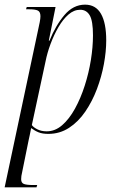

<svg xmlns="http://www.w3.org/2000/svg" viewBox="-42 -566 503 826"><path d="M121 -433Q126 -455 129 -471Q132 -487 132 -496Q132 -515 121 -520.5Q110 -526 84 -526H70L73 -536H197L168 -391H171Q197 -456 235 -501Q273 -546 324 -546Q370 -546 392.5 -506.5Q415 -467 415 -392Q415 -345 405 -290.5Q395 -236 375 -183Q355 -130 325 -86Q295 -42 255 -16Q215 10 166 10Q141 10 124.5 3.5Q108 -3 92 -15Q88 4 86 15Q84 26 81 38L54 171Q51 183 50 191Q49 199 49 205Q49 221 61 225.5Q73 230 101 230H118L115 240H-22ZM159 -1Q195 -1 225.5 -27.5Q256 -54 280.5 -98.5Q305 -143 322.5 -197.5Q340 -252 349 -308Q358 -364 358 -414Q358 -476 344 -500Q330 -524 303 -524Q276 -524 252.5 -503.5Q229 -483 209.5 -449.5Q190 -416 175.5 -377Q161 -338 154 -302L95 -28Q102 -18 119 -9.5Q136 -1 159 -1Z"/></svg>

Font: Noto Serif Display ExtraCondensed Light
Style: Italic
Weight: 300
Width: 2
Italic angle: -12°
Designer: Monotype Design Team
Foundry: Monotype Imaging Inc.
Version: Version 2.009